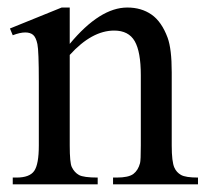

<svg xmlns="http://www.w3.org/2000/svg" viewBox="-20 -480 540 500"><path d="M161.6 -365.7Q240.2 -460.4 311.5 -460.4Q348.1 -460.4 374.5 -442.1Q400.9 -423.8 416.5 -381.8Q427.2 -352.5 427.2 -292V-101.1Q427.2 -58.6 434.1 -43.5Q439.5 -31.2 451.4 -24.4Q463.4 -17.6 495.6 -17.6V0H274.4V-17.6H283.7Q314.9 -17.6 327.4 -27.1Q339.8 -36.6 344.7 -55.2Q346.7 -62.5 346.7 -101.1V-284.2Q346.7 -345.2 330.8 -372.8Q314.9 -400.4 277.3 -400.4Q219.2 -400.4 161.6 -336.9V-101.1Q161.6 -55.7 167 -44.9Q173.8 -30.8 185.8 -24.2Q197.8 -17.6 234.4 -17.6V0H13.2V-17.6H22.9Q57.1 -17.6 69.1 -34.9Q81.1 -52.2 81.1 -101.1V-267.1Q81.1 -347.7 77.4 -365.2Q73.7 -382.8 66.2 -389.2Q58.6 -395.5 45.9 -395.5Q32.2 -395.5 13.2 -388.2L5.9 -405.8L140.6 -460.4H161.6Z"/></svg>

Font: Jameel Khushkhat-L
Style: Regular
Weight: 400
Version: Version 3.5